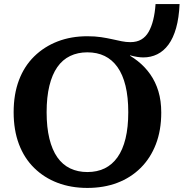

<svg xmlns="http://www.w3.org/2000/svg" viewBox="-20 -906 902 943"><path d="M409 -61Q457 -61 494 -79Q531 -97 557 -133.5Q583 -170 596.5 -225.5Q610 -281 610 -355Q610 -429 596.5 -484.5Q583 -540 557 -576.5Q531 -613 494 -631Q457 -649 409 -649Q362 -649 324.5 -631Q287 -613 261.5 -576.5Q236 -540 222.5 -484.5Q209 -429 209 -355Q209 -281 222.5 -225.5Q236 -170 261.5 -133.5Q287 -97 324.5 -79Q362 -61 409 -61ZM619 -614 578 -654Q621 -634 656.5 -606Q692 -578 718 -541Q744 -504 758 -457.5Q772 -411 772 -353Q772 -266 745.5 -197.5Q719 -129 670.5 -81Q622 -33 556 -8Q490 17 409 17Q329 17 263 -8Q197 -33 148 -81Q99 -129 73 -198Q47 -267 47 -355Q47 -443 73 -512Q99 -581 148 -629Q197 -677 263 -702.5Q329 -728 409 -728Q447 -728 476.5 -723.5Q506 -719 530.5 -713.5Q555 -708 577 -703.5Q599 -699 620 -699Q652 -699 674 -712Q696 -725 710 -749.5Q724 -774 732.5 -808.5Q741 -843 744 -886H862Q859 -818 845 -768.5Q831 -719 807.5 -687Q784 -655 752.5 -639.5Q721 -624 684 -624Q670 -624 654 -626.5Q638 -629 622 -633.5Q606 -638 590.5 -644Q575 -650 562 -656L619 -648Z"/></svg>

Font: Roboto Serif 20pt SemiBold
Style: Regular
Weight: 600
Version: Version 1.008